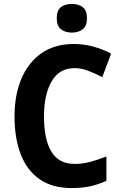

<svg xmlns="http://www.w3.org/2000/svg" viewBox="-20 -948 619 978"><path d="M360 -601Q282 -601 243 -533.5Q204 -466 204 -355Q204 -239 241.5 -176Q279 -113 361 -113Q399 -113 437.5 -123Q476 -133 522 -151V-27Q480 -8 438.5 1Q397 10 346 10Q247 10 182.5 -34.5Q118 -79 86 -161Q54 -243 54 -356Q54 -464 89 -547Q124 -630 191.5 -677Q259 -724 356 -724Q406 -724 454 -711Q502 -698 546 -675L501 -555Q465 -574 429.5 -587.5Q394 -601 360 -601ZM346 -928Q380 -928 401.5 -911.5Q423 -895 423 -855Q423 -816 401.5 -799Q380 -782 346 -782Q312 -782 290.5 -799Q269 -816 269 -855Q269 -895 290 -911.5Q311 -928 346 -928Z"/></svg>

Font: Noto Sans Gurmukhi UI SemiCondensed
Style: Bold
Weight: 700
Width: 4
Designer: Jelle Bosma - Monotype Design Team
Foundry: Monotype Imaging Inc.
Version: Version 2.004; ttfautohint (v1.8.4.7-5d5b)